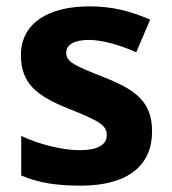

<svg xmlns="http://www.w3.org/2000/svg" viewBox="-20 -576 542 606"><path d="M460 -161C460 -254 409 -292 311 -331C215 -369 189 -380 189 -410C189 -435 215 -450 261 -450C302 -450 359 -434 410 -411L454 -514C392 -541 333 -556 263 -556C133 -556 46 -503 46 -402C46 -312 97 -273 194 -234C292 -195 317 -181 317 -150C317 -120 291 -102 230 -102C180 -102 106 -119 47 -147V-22C102 1 157 10 234 10C388 10 460 -57 460 -161Z"/></svg>

Font: Noto Sans Lao UI
Style: Bold
Weight: 700
Designer: Monotype Design Team
Foundry: Monotype Imaging Inc.
Version: Version 2.000